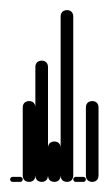

<svg xmlns="http://www.w3.org/2000/svg" viewBox="-20 -360 215 380"><path d="M5 -10Q3 -10 1.5 -8.5Q0 -7 0 -5Q0 -3 1.5 -1.5Q3 0 5 0H20Q22 0 23.5 -1.5Q25 -3 25 -5Q25 -7 23.5 -8.5Q22 -10 20 -10Z M25 -13H50V-148H25ZM38 -25Q34 -25 31 -23.5Q28 -22 26.5 -19Q25 -16 25 -13Q25 -9 26.5 -6Q28 -3 31 -1.5Q34 0 38 0Q41 0 44 -1.5Q47 -3 48.5 -6Q50 -9 50 -13Q50 -16 48.5 -19Q47 -22 44 -23.5Q41 -25 38 -25ZM38 -160Q34 -160 31 -158.5Q28 -157 26.5 -154Q25 -151 25 -148Q25 -144 26.5 -141Q28 -138 31 -136.5Q34 -135 38 -135Q41 -135 44 -136.5Q47 -138 48.5 -141Q50 -144 50 -148Q50 -151 48.5 -154Q47 -157 44 -158.5Q41 -160 38 -160Z M50 -13H75V-228H50ZM63 -25Q59 -25 56 -23.5Q53 -22 51.5 -19Q50 -16 50 -13Q50 -9 51.5 -6Q53 -3 56 -1.5Q59 0 63 0Q66 0 69 -1.5Q72 -3 73.5 -6Q75 -9 75 -13Q75 -16 73.5 -19Q72 -22 69 -23.5Q66 -25 63 -25ZM63 -240Q59 -240 56 -238.5Q53 -237 51.5 -234Q50 -231 50 -228Q50 -224 51.5 -221Q53 -218 56 -216.5Q59 -215 63 -215Q66 -215 69 -216.5Q72 -218 73.5 -221Q75 -224 75 -228Q75 -231 73.5 -234Q72 -237 69 -238.5Q66 -240 63 -240Z M75 -13H100V-68H75ZM88 -25Q84 -25 81 -23.5Q78 -22 76.5 -19Q75 -16 75 -13Q75 -9 76.5 -6Q78 -3 81 -1.5Q84 0 88 0Q91 0 94 -1.5Q97 -3 98.5 -6Q100 -9 100 -13Q100 -16 98.5 -19Q97 -22 94 -23.5Q91 -25 88 -25ZM88 -80Q84 -80 81 -78.5Q78 -77 76.5 -74Q75 -71 75 -68Q75 -64 76.5 -61Q78 -58 81 -56.5Q84 -55 88 -55Q91 -55 94 -56.5Q97 -58 98.5 -61Q100 -64 100 -68Q100 -71 98.5 -74Q97 -77 94 -78.5Q91 -80 88 -80Z M100 -13H125V-328H100ZM113 -25Q109 -25 106 -23.5Q103 -22 101.5 -19Q100 -16 100 -13Q100 -9 101.5 -6Q103 -3 106 -1.5Q109 0 113 0Q116 0 119 -1.5Q122 -3 123.5 -6Q125 -9 125 -13Q125 -16 123.5 -19Q122 -22 119 -23.5Q116 -25 113 -25ZM113 -340Q109 -340 106 -338.5Q103 -337 101.5 -334Q100 -331 100 -328Q100 -324 101.5 -321Q103 -318 106 -316.5Q109 -315 113 -315Q116 -315 119 -316.5Q122 -318 123.5 -321Q125 -324 125 -328Q125 -331 123.5 -334Q122 -337 119 -338.5Q116 -340 113 -340Z M130 -10Q128 -10 126.5 -8.5Q125 -7 125 -5Q125 -3 126.5 -1.5Q128 0 130 0H145Q147 0 148.5 -1.5Q150 -3 150 -5Q150 -7 148.5 -8.5Q147 -10 145 -10Z M150 -13H175V-148H150ZM163 -25Q159 -25 156 -23.5Q153 -22 151.5 -19Q150 -16 150 -13Q150 -9 151.5 -6Q153 -3 156 -1.5Q159 0 163 0Q166 0 169 -1.5Q172 -3 173.5 -6Q175 -9 175 -13Q175 -16 173.5 -19Q172 -22 169 -23.5Q166 -25 163 -25ZM163 -160Q159 -160 156 -158.5Q153 -157 151.5 -154Q150 -151 150 -148Q150 -144 151.5 -141Q153 -138 156 -136.5Q159 -135 163 -135Q166 -135 169 -136.5Q172 -138 173.5 -141Q175 -144 175 -148Q175 -151 173.5 -154Q172 -157 169 -158.5Q166 -160 163 -160Z"/></svg>

Font: Wavefont Thin
Style: Regular
Weight: 100
Monospace: yes
Version: Version 3.005;gftools[0.9.33]